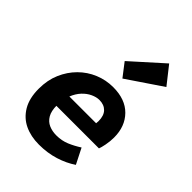

<svg xmlns="http://www.w3.org/2000/svg" viewBox="-235 -940 1071 1071"><g transform="rotate(45 300.0 -405.0)"><path d="M267 12Q203 12 153.5 -11.5Q104 -35 75 -84Q46 -133 46 -208Q46 -276 69.5 -330.5Q93 -385 133 -425Q173 -465 225 -486.5Q277 -508 334 -508Q430 -508 483 -454Q536 -400 536 -313Q536 -282 530 -252Q524 -222 519 -210H149L164 -298H444L404 -278Q407 -286 408.5 -296.5Q410 -307 410 -316Q410 -359 388.5 -381Q367 -403 330 -403Q307 -403 281 -391Q255 -379 233 -355.5Q211 -332 197 -296.5Q183 -261 183 -214Q183 -169 198.5 -142.5Q214 -116 240.5 -104.5Q267 -93 299 -93Q342 -93 377.5 -108Q413 -123 447 -145L493 -54Q449 -24 391.5 -6Q334 12 267 12ZM336 -578 276 -656 461 -822 543 -718Z"/></g></svg>

Font: Source Code Pro ExtraLight
Style: Bold Italic
Weight: 700
Italic angle: -11°
Monospace: yes
Version: Version 1.016;hotconv 1.0.116;makeotfexe 2.5.65601